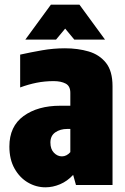

<svg xmlns="http://www.w3.org/2000/svg" viewBox="-20 -789 535 819"><path d="M174 10Q134 10 99 -10.5Q64 -31 42 -70Q20 -109 20 -164Q20 -250 80.5 -294Q141 -338 237 -338H280V-393Q280 -422 260 -432.5Q240 -443 209 -443Q171 -443 136 -436Q101 -429 66 -416V-556Q111 -566 159.5 -574.5Q208 -583 257 -583Q312 -583 358 -569.5Q404 -556 432 -521Q460 -486 460 -421V0H304L292 -43Q267 -16 236 -3Q205 10 174 10ZM244 -122Q264 -122 280 -140V-239H267Q237 -239 216 -224.5Q195 -210 195 -181Q195 -153 210 -137.5Q225 -122 244 -122ZM197 -769H319L428 -620H297L258 -667L219 -620H88Z"/></svg>

Font: Protest Strike
Style: Regular
Weight: 400
Designer: Octavio Pardo
Foundry: Ashler Design
Version: Version 2.005; ttfautohint (v1.8.4.7-5d5b)